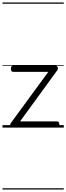

<svg xmlns="http://www.w3.org/2000/svg" viewBox="-20 -1030 535 1550"><path d="M86 0Q68 0 64.5 -13.5Q61 -27 67 -36L370 -450H88Q78 -450 73 -455.5Q68 -461 68 -475Q68 -488 73 -494Q78 -500 88 -500H427Q437 -500 442 -494Q447 -488 447.5 -479.5Q448 -471 442 -462L142 -50H439Q449 -50 454 -44Q459 -38 459 -23Q459 -11 454 -5.5Q449 0 439 0ZM0 490H495V500H0ZM0 -20H495V0H0ZM0 -505H495V-500H0ZM0 -1010H495V-1000H0Z"/></svg>

Font: Playwrite ES Guides
Style: Regular
Weight: 400
Designer: Veronika Burian, José Scaglione
Foundry: TypeTogether
Version: Version 1.003